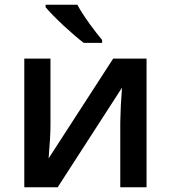

<svg xmlns="http://www.w3.org/2000/svg" viewBox="-20 -786 717 806"><path d="M82 -540H191.9V-263.2Q191.9 -211.9 184.1 -121.1L455.1 -540H595.2V0H484.9V-272Q484.9 -288.6 487.3 -344.7Q490.7 -401.4 492.2 -418L222.2 0H82ZM408.7 -606H331.5Q299.3 -630.4 246.1 -679.2Q193.8 -728.5 171.4 -755.9V-766.1H304.7Q320.3 -736.3 355 -687.5Q384.8 -646.5 408.7 -618.2Z"/></svg>

Font: Open Sans
Style: SemiBold
Weight: 600
Foundry: Ascender Corporation
Version: Version 1.10